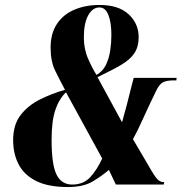

<svg xmlns="http://www.w3.org/2000/svg" viewBox="-20 -744 742 774"><path d="M254 10Q174 10 125.5 -14.5Q77 -39 55 -81.5Q33 -124 33 -179Q33 -241 63 -280Q93 -319 141 -343Q189 -367 242 -382Q220 -423 202 -460Q184 -497 184 -552Q184 -609 209.5 -647.5Q235 -686 280 -705Q325 -724 381 -724Q458 -724 498.5 -686.5Q539 -649 539 -594Q539 -556 522 -530Q505 -504 468.5 -482.5Q432 -461 373 -433L472 -251Q481 -283 491.5 -322.5Q502 -362 509 -392L519 -430H692L691 -420H681Q654 -420 638.5 -413Q623 -406 609 -377Q576 -309 554.5 -261Q533 -213 516 -183L590 -57Q610 -23 620 -16.5Q630 -10 637 -10H642L640 0H447L419 -59Q391 -35 353.5 -12.5Q316 10 254 10ZM369 -442Q395 -457 407.5 -483.5Q420 -510 424.5 -541.5Q429 -573 429 -603Q429 -653 417 -683.5Q405 -714 381 -714Q353 -714 335.5 -682Q318 -650 318 -593Q318 -546 335.5 -506.5Q353 -467 369 -442ZM271 0Q317 0 344.5 -30.5Q372 -61 392 -105L246 -372Q218 -345 203 -300.5Q188 -256 188 -180Q188 -80 208 -40Q228 0 271 0Z"/></svg>

Font: Noto Serif Display ExtraCondensed Black
Style: Italic
Weight: 900
Width: 2
Italic angle: -12°
Designer: Monotype Design Team
Foundry: Monotype Imaging Inc.
Version: Version 2.009